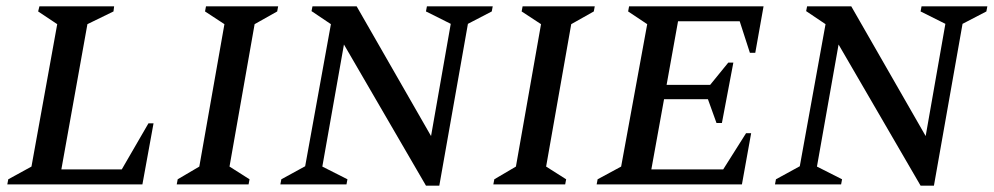

<svg xmlns="http://www.w3.org/2000/svg" viewBox="-20 -580 3126 604"><path d="M3 0 6 -16 79 -56 160 -504 100 -544 104 -560H339L337 -544L255 -504L173 -47H363L447 -192H463L428 0Z M536 0 539 -16 607 -56 686 -504 625 -544 628 -560H855L852 -544L781 -504L702 -56L765 -16L762 0Z M862 0 865 -16 940 -57 1021 -504 960 -545 963 -560H1102L1336 -152L1398 -505L1320 -544L1323 -560H1530L1527 -544L1452 -505L1362 4H1320L1062 -440L994 -56L1073 -16L1070 0Z M1532 0 1535 -16 1603 -56 1682 -504 1621 -544 1624 -560H1851L1848 -544L1777 -504L1698 -56L1761 -16L1758 0Z M1857 0 1860 -16 1934 -56 2016 -504 1956 -544 1959 -560H2382L2356 -414H2339L2307 -513H2113L2077 -313H2214L2271 -383H2287L2251 -193H2234L2207 -268H2069L2029 -47H2255L2327 -161H2343L2314 0Z M2418 0 2421 -16 2496 -57 2577 -504 2516 -545 2519 -560H2658L2892 -152L2954 -505L2876 -544L2879 -560H3086L3083 -544L3008 -505L2918 4H2876L2618 -440L2550 -56L2629 -16L2626 0Z"/></svg>

Font: Spectral SC Medium
Style: Italic
Weight: 500
Italic angle: -10°
Designer: Jean-Baptiste Levee
Foundry: Production Type
Version: Version 2.001